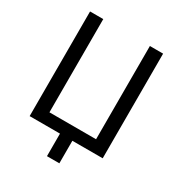

<svg xmlns="http://www.w3.org/2000/svg" viewBox="-205 -869 1087 1167"><g transform="rotate(30 338.5 -285.5)"><path d="M504.9 -732.4H597.7V2H384.8V160.2H297.9V2H85V-732.4H177.7V-78.1H504.9Z"/></g></svg>

Font: Nasu
Style: Regular
Weight: 400
Designer: Ryoko NISHIZUKA (kana &amp; ideographs); Paul D. Hunt (Latin, Greek &amp; Cyrillic); Wenlong ZHANG (bopomofo); Sandoll C
Version: Version 2014.1215